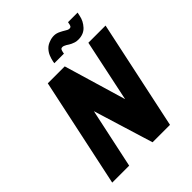

<svg xmlns="http://www.w3.org/2000/svg" viewBox="-239 -1020 1161 1161"><g transform="rotate(-45 342.0 -439.0)"><path d="M538 -875 536 -865Q535 -857 531.5 -849Q528 -841 517 -841Q509 -841 502.5 -844.5Q496 -848 491 -851Q482 -856 476.5 -859.5Q471 -863 462 -867Q441 -878 420.5 -878Q400 -878 382 -871Q357 -863 341.5 -846.5Q326 -830 318 -810.5Q310 -791 306 -771L304 -758H386L388 -769Q390 -779 393.5 -786Q397 -793 408 -793Q413 -793 419.5 -790.5Q426 -788 433 -784Q437 -781 447 -775Q457 -769 462 -767Q471 -763 481.5 -759.5Q492 -756 508 -756Q554 -756 581 -785.5Q608 -815 615 -852L620 -875ZM684 -700H537L453 -302L335 -700H190L41 0H186L268 -384L386 0H535Z"/></g></svg>

Font: Advent Pro ExtraBold
Style: Italic
Weight: 800
Italic angle: -12°
Version: Version 3.000